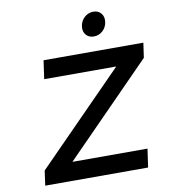

<svg xmlns="http://www.w3.org/2000/svg" viewBox="-97 -1004 956 1086"><g transform="rotate(-10 380.5 -461.0)"><path d="M74.2 0 85.9 -85 586.9 -594.2H172.9L188 -700.2H761.2L749 -615.2L249 -106H680.2L665 0ZM435.1 -852.1Q439.5 -882.3 461.4 -902.1Q483.4 -921.9 512.2 -921.9Q541 -921.9 557.1 -902.3Q573.2 -882.8 568.8 -852.1Q564.5 -822.3 542.7 -802.7Q521 -783.2 492.2 -783.2Q463.4 -783.2 447 -802.7Q430.7 -822.3 435.1 -852.1Z"/></g></svg>

Font: Trueno
Style: Italic
Weight: 400
Designer: Julieta Ulanovsky
Foundry: Julieta Ulanovsky
Version: Version 3.001b | FøM Fix